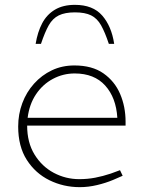

<svg xmlns="http://www.w3.org/2000/svg" viewBox="-20 -766 588 792"><path d="M309 6Q242 6 184 -22.5Q126 -51 90.5 -106.5Q55 -162 55 -244Q55 -295 72 -340.5Q89 -386 120.5 -421Q152 -456 194 -476Q236 -496 287 -496Q360 -496 406.5 -463.5Q453 -431 475.5 -378.5Q498 -326 498 -264V-248H92Q92 -178 122.5 -128.5Q153 -79 202 -53Q251 -27 307 -27Q341 -27 372.5 -33Q404 -39 437 -50L475 -64L486 -41L447 -24Q416 -11 380 -2.5Q344 6 309 6ZM94 -280H464Q459 -363 414 -413Q369 -463 288 -463Q240 -463 198 -440.5Q156 -418 128.5 -377Q101 -336 94 -280ZM289 -746Q363 -746 401.5 -702Q440 -658 451 -585H429Q413 -633 397 -661.5Q381 -690 356 -702.5Q331 -715 289 -715Q248 -715 222.5 -702.5Q197 -690 181 -661.5Q165 -633 149 -585H127Q135 -634 154 -670Q173 -706 206.5 -726Q240 -746 289 -746Z"/></svg>

Font: REM Thin
Style: Regular
Weight: 250
Designer: Octavio Pardo
Foundry: Ashler Design
Version: Version 1.005;gftools[0.9.28]